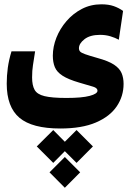

<svg xmlns="http://www.w3.org/2000/svg" viewBox="-20 -427 626 905"><path d="M264.2 178.7Q131.8 178.7 71.8 128.2Q11.7 77.6 11.7 -32.7Q11.7 -70.3 16.8 -107.7Q22 -145 34.2 -185.1H145.5Q139.2 -143.6 135.3 -119.4Q131.3 -95.2 131.3 -62Q131.3 -24.9 143.1 -3.7Q154.8 17.6 189.7 26.1Q224.6 34.7 293.5 34.7Q366.2 34.7 402.8 24.9Q439.5 15.1 439.5 0.5Q439.5 -12.2 419.2 -18.3Q398.9 -24.4 353.5 -37.6Q301.8 -52.7 274.9 -70.1Q248 -87.4 238.5 -110.4Q229 -133.3 229 -164.6Q229 -206.5 245.8 -249.3Q262.7 -292 293.5 -327.6Q324.2 -363.3 366 -385Q407.7 -406.7 458 -406.7Q491.7 -406.7 516.1 -398.2Q540.5 -389.6 560.1 -375.5L540 -239.7Q522.9 -249 500.5 -255.9Q478 -262.7 451.7 -262.7Q404.3 -262.7 378.2 -242.2Q352.1 -221.7 352.1 -199.7Q352.1 -190.4 357.4 -184.3Q362.8 -178.2 381.1 -171.6Q399.4 -165 439 -153.8Q491.2 -139.6 517.6 -122.1Q543.9 -104.5 553.2 -82.3Q562.5 -60.1 562.5 -31.7Q562.5 26.4 530.3 74.2Q498 122.1 431.9 150.4Q365.7 178.7 264.2 178.7ZM340.8 186 418 263.2 340.8 340.8 285.6 285.6 231 340.8 153.3 263.2 231 186 285.6 241.2ZM285.6 313 357.9 385.3 285.6 458 213.4 385.3Z"/></svg>

Font: Cascadia Mono PL
Style: Bold
Weight: 700
Monospace: yes
Designer: Aaron Bell
Foundry: Saja Typeworks
Version: Version 2404.023; ttfautohint (v1.8.4)